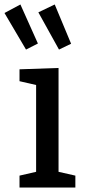

<svg xmlns="http://www.w3.org/2000/svg" viewBox="-52 -836 377 856"><path d="M284 -53V0H35V-53L109 -70V-457L35 -474V-527L209 -533V-70ZM64 -615 -32 -778 39 -816 117 -642ZM211 -615 119 -781 192 -816 265 -641Z"/></svg>

Font: Bitter Medium
Style: Regular
Weight: 500
Designer: Sol Matas, and Bitter project Authors
Foundry: Sol Matas
Version: Version 2.001